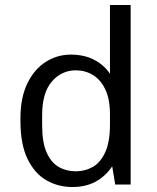

<svg xmlns="http://www.w3.org/2000/svg" viewBox="-20 -740 628 770"><path d="M270 10Q213 10 166 -17Q119 -44 90.5 -102.5Q62 -161 62 -255V-266Q62 -348 89.5 -405Q117 -462 163 -491.5Q209 -521 264 -521Q318 -521 358 -500Q398 -479 421 -444V-720H504V0H442L430 -73Q403 -33 363.5 -11.5Q324 10 270 10ZM284 -53Q321 -53 352 -70.5Q383 -88 402 -129.5Q421 -171 421 -240V-282Q421 -342 402.5 -381Q384 -420 353 -439Q322 -458 284 -458Q227 -458 188 -413Q149 -368 149 -278V-238Q149 -169 167 -128.5Q185 -88 215.5 -70.5Q246 -53 284 -53Z"/></svg>

Font: Chivo Medium Light
Style: Regular
Weight: 300
Version: Version 2.002